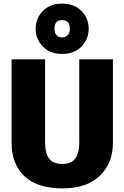

<svg xmlns="http://www.w3.org/2000/svg" viewBox="-20 -1023 687 1061"><path d="M323 -1003Q390 -1003 430 -962.5Q470 -922 470 -864Q470 -806 430 -765.5Q390 -725 323 -725Q257 -725 217 -765.5Q177 -806 177 -864Q177 -922 217 -962.5Q257 -1003 323 -1003ZM323 -912Q281 -912 281 -864Q281 -841 292.5 -828.5Q304 -816 323 -816Q342 -816 354 -828.5Q366 -841 366 -864Q366 -912 323 -912ZM604 -695V-233Q604 -122 532 -52Q460 18 324 18Q186 18 115 -49.5Q44 -117 44 -233V-695H229V-239Q229 -176 251.5 -146.5Q274 -117 324 -117Q374 -117 396 -147Q418 -177 418 -239V-695Z"/></svg>

Font: FiraGO ExtraBold
Style: Regular
Weight: 800
Designer: bBox Type
Foundry: bBox Type GmbH
Version: Version 1.001;PS 001.001;hotconv 1.0.88;makeotf.lib2.5.64775